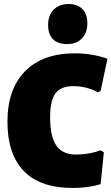

<svg xmlns="http://www.w3.org/2000/svg" viewBox="-20 -923 554 954"><path d="M321 -903Q365 -903 389.5 -878Q414 -853 414 -808Q414 -760 387 -732Q360 -704 313 -704Q267 -704 243 -728.5Q219 -753 219 -799Q219 -847 246.5 -875Q274 -903 321 -903ZM352 -658Q438 -658 514 -631L480 -472L467 -464Q410 -495 344 -495Q283 -495 256 -459.5Q229 -424 229 -341Q229 -244 260 -199.5Q291 -155 357 -155Q422 -155 480 -176L496 -166L480 -8Q420 11 341 11Q180 11 98.5 -73Q17 -157 17 -318Q17 -480 104.5 -569Q192 -658 352 -658Z"/></svg>

Font: Alegreya Sans SC Black
Style: Regular
Weight: 900
Designer: Juan Pablo del Peral
Foundry: Huerta Tipografica
Version: Version 2.007